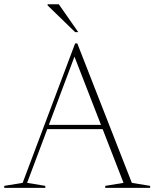

<svg xmlns="http://www.w3.org/2000/svg" viewBox="-26 -904 742 924"><path d="M191.5 -282.5V-303H483V-282.5ZM608.5 -24 696.5 -9.5V0H480.5V-9.5L568.5 -24L326.5 -646.5H338L104.5 -24L192 -9.5V0H-5.5V-9.5L83 -24L335.5 -695H346ZM350.5 -749.5H335.5L203 -878V-883.5H257Z"/></svg>

Font: Newsreader 36pt ExtraLight
Style: Regular
Weight: 250
Designer: Hugues Gentile
Foundry: Production Type
Version: Version 1.003